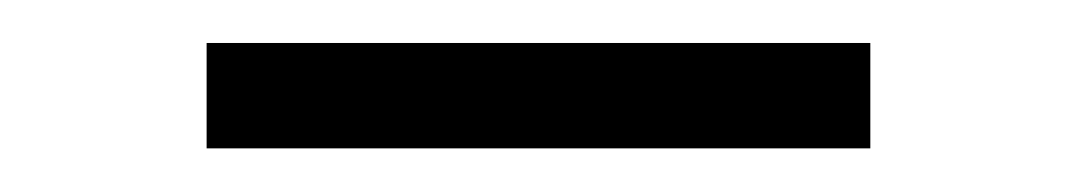

<svg xmlns="http://www.w3.org/2000/svg" viewBox="-20 -297 493 88"><path d="M378.9 -229H74.7V-277.3H378.9Z"/></svg>

Font: Vazirmatn UI NL ExtraLight
Style: Regular
Weight: 200
Designer: Saber Rastikerdar
Foundry: Saber Rastikerdar
Version: Version 33.003